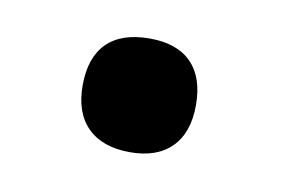

<svg xmlns="http://www.w3.org/2000/svg" viewBox="-33 -172 335 229"><g transform="rotate(10 134.5 -58.0)"><path d="M64.5 -58.1Q64.5 -91.8 82 -109.4Q99.6 -127 133.8 -127Q167 -127 184.3 -109.4Q201.7 -91.8 201.7 -58.1Q201.7 -24.9 184.1 -7.1Q166.5 10.7 133.8 10.7Q100.6 10.7 82.5 -7.1Q64.5 -24.9 64.5 -58.1Z"/></g></svg>

Font: Viking Open Sans Light
Style: Bold
Weight: 600
Foundry: Ascender Corporation
Version: Version 2.001